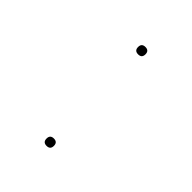

<svg xmlns="http://www.w3.org/2000/svg" viewBox="-0 -796 221 221"><g transform="rotate(-45 110.5 -685.0)"><path d="M42 -685Q42 -679 36 -679Q30 -679 30 -685Q30 -691 36 -691Q42 -691 42 -685ZM191 -685Q191 -679 185 -679Q179 -679 179 -685Q179 -691 185 -691Q191 -691 191 -685Z"/></g></svg>

Font: FiraGO Two
Style: Regular
Weight: 100
Designer: bBox Type
Foundry: bBox Type GmbH
Version: Version 1.001